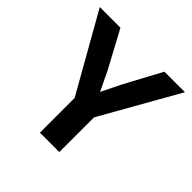

<svg xmlns="http://www.w3.org/2000/svg" viewBox="-170 -813 966 966"><g transform="rotate(45 313.0 -330.0)"><path d="M616 -660 382 -247V0H244V-247L10 -660H157L263 -463L313 -359L364 -463L470 -660Z"/></g></svg>

Font: Work Sans SemiBold
Style: Regular
Weight: 600
Designer: Wei Huang
Foundry: Wei Huang
Version: Version 2.010; ttfautohint (v1.8.3)